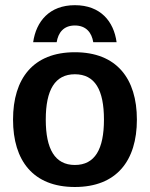

<svg xmlns="http://www.w3.org/2000/svg" viewBox="-20 -716 584 748"><path d="M200.8 -551.7C206.7 -588.3 227.5 -616.7 271.7 -616.7C315.8 -616.7 337.5 -588.3 343.3 -551.7H434.2C423.3 -632.5 371.7 -695.8 271.7 -695.8C172.5 -695.8 120.8 -632.5 109.2 -551.7ZM271.7 12.5C434.2 12.5 513.3 -90 513.3 -250C513.3 -410 434.2 -512.5 271.7 -512.5C109.2 -512.5 30.8 -410 30.8 -250C30.8 -90 109.2 12.5 271.7 12.5ZM271.7 -73.3C194.2 -73.3 158.3 -135 158.3 -250C158.3 -365.8 194.2 -426.7 271.7 -426.7C350 -426.7 385 -365.8 385 -250C385 -135 350 -73.3 271.7 -73.3Z"/></svg>

Font: Familjen Grotesk SemiBold
Style: Regular
Weight: 600
Designer: Anders Wikstroem, Jonas Baeckman, Matilda Gysing, Kristian Moeller
Foundry: Familjen STHLM AB
Version: Version 2.000